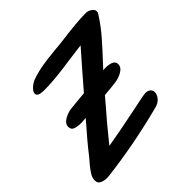

<svg xmlns="http://www.w3.org/2000/svg" viewBox="-151 -739 821 821"><g transform="rotate(-45 259.0 -328.5)"><path d="M518 -582Q518 -574 514 -569Q486 -525 452 -486Q418 -447 359 -384L370 -385Q423 -385 423 -358Q423 -338 402 -326Q381 -314 358 -311Q335 -308 289 -304L262 -272Q206 -208 180 -175L149 -137Q212 -147 338 -173L401 -186L417 -188Q433 -188 441 -180.5Q449 -173 449 -162Q449 -147 437 -133Q425 -119 405 -114Q230 -68 54 -47Q35 -45 17.5 -51.5Q0 -58 0 -77Q0 -93 11.5 -110.5Q23 -128 36 -143Q49 -158 54 -164Q94 -216 162 -293Q155 -293 148.5 -292Q142 -291 135 -291Q113 -291 97.5 -296Q82 -301 82 -319Q82 -338 104 -350.5Q126 -363 147 -365Q203 -371 231 -373L296 -448L331 -488L366 -528L289 -518Q179 -501 116 -502Q81 -503 81 -520Q81 -532 96.5 -546Q112 -560 129 -565Q161 -576 195 -581.5Q229 -587 281 -592Q298 -593 330 -597Q367 -602 407 -606Q447 -610 480 -610Q493 -610 505.5 -601.5Q518 -593 518 -582Z"/></g></svg>

Font: Sedgwick Ave Display
Style: Regular
Weight: 400
Designer: Kevin Burke, Pedro Vergani
Foundry: Google, Inc.
Version: Version 1.000